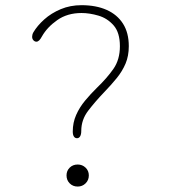

<svg xmlns="http://www.w3.org/2000/svg" viewBox="-20 -692 659 723"><path d="M270 -171.5Q262.5 -171.5 258.2 -178Q254 -184.5 254 -196.5Q254 -230.5 266.8 -259.2Q279.5 -288 300.5 -313.2Q321.5 -338.5 345 -361.5Q382.5 -397.5 407 -432.5Q431.5 -467.5 431.5 -518Q431.5 -569.5 407.8 -596.5Q384 -623.5 350.5 -633.2Q317 -643 287 -643Q233.5 -643 195.5 -616.2Q157.5 -589.5 138 -555Q133 -545.5 127.8 -540.2Q122.5 -535 117 -535Q111 -535 106 -540.2Q101 -545.5 101 -553.5Q101 -557 102 -561.2Q103 -565.5 105.5 -570Q120.5 -595.5 146.8 -619Q173 -642.5 208.8 -657.5Q244.5 -672.5 287 -672.5Q341.5 -672.5 381.5 -654.8Q421.5 -637 443.2 -602.8Q465 -568.5 465 -518Q465 -481.5 452.8 -452.5Q440.5 -423.5 419.5 -397.8Q398.5 -372 372 -344.5Q338.5 -309.5 312.2 -275.2Q286 -241 286 -199Q286 -186 281.8 -178.8Q277.5 -171.5 270 -171.5ZM272.5 10.5Q254.5 10.5 242.5 -1.5Q230.5 -13.5 230.5 -31.5Q230.5 -49 242.5 -60.8Q254.5 -72.5 272.5 -72.5Q290 -72.5 302.2 -60.8Q314.5 -49 314.5 -31.5Q314.5 -13.5 302.2 -1.5Q290 10.5 272.5 10.5Z"/></svg>

Font: Sono Monospace ExtraLight
Style: Regular
Weight: 250
Version: Version 2.112